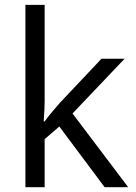

<svg xmlns="http://www.w3.org/2000/svg" viewBox="-20 -780 565 800"><path d="M166 -273.9Q187 -303.7 230 -352.1L402.8 -535.2H499L282.2 -307.1L514.2 0H416L227.1 -252.9L166 -200.2V0H85.9V-759.8H166V-356.9Q166 -330.1 162.1 -273.9Z"/></svg>

Font: QFn4     
Style: Regular
Weight: 400
Foundry: Ascender Corporation
Version: Version 1.10